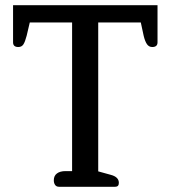

<svg xmlns="http://www.w3.org/2000/svg" viewBox="-20 -715 652 735"><path d="M206 0Q196 0 191 -7Q186 -14 186 -25Q186 -42 198 -51Q210 -60 231 -60H256V-629H94L82 -578Q76 -555 69.5 -545Q63 -535 50 -535Q30 -535 30 -553V-695H583V-553Q583 -535 563 -535Q550 -535 542.5 -546Q535 -557 530 -578L519 -629H356V-59L403 -46Q435 -38 435 -15Q435 0 421 0Z"/></svg>

Font: Maitree Medium
Style: Regular
Weight: 500
Designer: CadsonDemak Team
Foundry: CadsonDemak
Version: Version 1.010